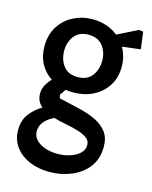

<svg xmlns="http://www.w3.org/2000/svg" viewBox="-115 -568 720 912"><g transform="rotate(15 245.0 -112.0)"><path d="M216 269Q161 269 117 250Q73 231 47.5 196Q22 161 22 114Q22 65 48 32.5Q74 0 106 -18Q93 -29 85.5 -44Q78 -59 78 -80Q78 -103 89 -122.5Q100 -142 115 -157Q81 -179 60.5 -216Q40 -253 40 -302Q40 -359 66 -400Q92 -441 135.5 -463Q179 -485 229 -485Q265 -485 297 -474.5Q329 -464 354 -443L454 -493L475 -490L486 -406L396 -395Q407 -376 413.5 -352.5Q420 -329 420 -303Q420 -247 393.5 -207Q367 -167 324 -146Q281 -125 229 -125Q219 -125 209.5 -125.5Q200 -126 191 -128L171 -99L174 -82L277 -58Q325 -47 360.5 -29Q396 -11 416 16.5Q436 44 436 87Q436 146 405.5 186.5Q375 227 324.5 248Q274 269 216 269ZM232 176Q263 176 292 167Q321 158 339.5 140.5Q358 123 358 100Q358 78 341 65.5Q324 53 296.5 44.5Q269 36 236.5 30Q204 24 174 15Q145 28 127 49Q109 70 109 98Q109 121 125 138.5Q141 156 168.5 166Q196 176 232 176ZM229 -201Q276 -201 299.5 -231.5Q323 -262 323 -306Q323 -348 299.5 -378.5Q276 -409 229 -409Q183 -409 159.5 -378.5Q136 -348 136 -306Q136 -262 159.5 -231.5Q183 -201 229 -201Z"/></g></svg>

Font: Kreon Light
Style: Regular
Weight: 400
Version: Version 2.002